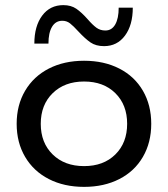

<svg xmlns="http://www.w3.org/2000/svg" viewBox="-20 -719 655 749"><path d="M570 -236Q570 -163 537.5 -107Q505 -51 445.5 -20.5Q386 10 308 10Q230 10 170.5 -20.5Q111 -51 78 -107Q45 -163 45 -236Q45 -309 78 -365Q111 -421 170.5 -451.5Q230 -482 308 -482Q386 -482 445.5 -451.5Q505 -421 537.5 -365Q570 -309 570 -236ZM476 -236Q476 -310 430 -355.5Q384 -401 308 -401Q232 -401 185.5 -355.5Q139 -310 139 -236Q139 -162 185.5 -116.5Q232 -71 308 -71Q384 -71 430 -116.5Q476 -162 476 -236ZM386 -539Q354 -539 333 -553.5Q312 -568 286 -596Q266 -618 253 -628Q240 -638 223 -638Q197 -638 183 -614.5Q169 -591 169 -549H114Q114 -617 144.5 -658Q175 -699 227 -699Q257 -699 277.5 -685Q298 -671 322 -644Q341 -622 356 -611Q371 -600 391 -600Q416 -600 429.5 -623.5Q443 -647 443 -689H498Q498 -621 467.5 -580Q437 -539 386 -539Z"/></svg>

Font: Madhuban
Style: Regular
Weight: 400
Designer: jaikishan Patel
Foundry: MagicType
Version: Version 1.000